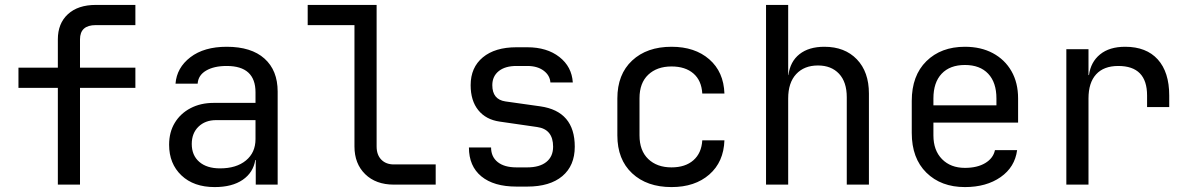

<svg xmlns="http://www.w3.org/2000/svg" viewBox="-20 -750 4840 780"><path d="M215 0V-393H55V-475H215V-590Q215 -655 256 -692.5Q297 -730 369 -730H530V-648H369Q305 -648 305 -590V-475H530V-393H305V0Z M852 10Q767 10 717 -37.5Q667 -85 667 -162Q667 -213 690 -251Q713 -289 754 -310.5Q795 -332 848 -332H1018V-375Q1018 -482 901 -482Q849 -482 817 -463Q785 -444 783 -410H693Q698 -475 753.5 -517.5Q809 -560 901 -560Q1001 -560 1054.5 -512Q1108 -464 1108 -378V0H1019V-100H1017Q1009 -49 966 -19.5Q923 10 852 10ZM874 -66Q940 -66 979 -98Q1018 -130 1018 -185V-262H858Q814 -262 786.5 -235.5Q759 -209 759 -165Q759 -119 789.5 -92.5Q820 -66 874 -66Z M1580 0Q1507 0 1463.5 -42.5Q1420 -85 1420 -155V-648H1230V-730H1510V-155Q1510 -121 1529 -101.5Q1548 -82 1580 -82H1750V0Z M2078 8Q1986 8 1935.5 -33.5Q1885 -75 1885 -151H1975Q1975 -113 2002 -91.5Q2029 -70 2078 -70H2122Q2172 -70 2199.5 -92Q2227 -114 2227 -154Q2227 -225 2162 -234L2010 -256Q1954 -264 1923 -302.5Q1892 -341 1892 -404Q1892 -476 1941.5 -517Q1991 -558 2078 -558H2122Q2202 -558 2252.5 -518.5Q2303 -479 2307 -415H2216Q2214 -444 2188.5 -463Q2163 -482 2122 -482H2078Q2032 -482 2006 -461Q1980 -440 1980 -404Q1980 -346 2033 -338L2175 -318Q2315 -298 2315 -154Q2315 -77 2264.5 -34.5Q2214 8 2122 8Z M2708 10Q2608 10 2548 -46Q2488 -102 2488 -200V-350Q2488 -448 2548 -504Q2608 -560 2708 -560Q2803 -560 2861.5 -509Q2920 -458 2923 -370H2833Q2830 -423 2797 -451.5Q2764 -480 2708 -480Q2649 -480 2613.5 -446.5Q2578 -413 2578 -351V-200Q2578 -138 2613.5 -104Q2649 -70 2708 -70Q2764 -70 2797 -99Q2830 -128 2833 -180H2923Q2920 -92 2861.5 -41Q2803 10 2708 10Z M3092 0V-730H3182V-445H3183Q3190 -500 3228 -530Q3266 -560 3329 -560Q3412 -560 3461 -509Q3510 -458 3510 -370V0H3420V-355Q3420 -417 3388.5 -450.5Q3357 -484 3303 -484Q3247 -484 3214.5 -449Q3182 -414 3182 -350V0Z M3900 10Q3803 10 3743.5 -48.5Q3684 -107 3684 -210V-340Q3684 -443 3743.5 -501.5Q3803 -560 3900 -560Q3965 -560 4013.5 -534Q4062 -508 4089 -461Q4116 -414 4116 -350V-252H3772V-200Q3772 -139 3807 -103.5Q3842 -68 3900 -68Q3950 -68 3982.5 -87.5Q4015 -107 4022 -140H4112Q4103 -71 4045 -30.5Q3987 10 3900 10ZM3772 -322H4028V-350Q4028 -415 3994.5 -450.5Q3961 -486 3900 -486Q3839 -486 3805.5 -450.5Q3772 -415 3772 -350Z M4312 0V-550H4402V-445H4404Q4411 -498 4449 -529Q4487 -560 4551 -560Q4637 -560 4683.5 -508.5Q4730 -457 4730 -362V-315H4640V-362Q4640 -482 4523 -482Q4464 -482 4433 -448Q4402 -414 4402 -350V0Z"/></svg>

Font: JetBrainsMono NFM
Style: Regular
Weight: 400
Monospace: yes
Designer: Philipp Nurullin, Konstantin Bulenkov
Foundry: JetBrains
Version: Version 2.304; ttfautohint (v1.8.4.7-5d5b);Nerd Fonts 3.3.0